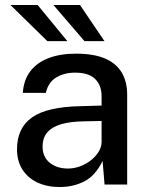

<svg xmlns="http://www.w3.org/2000/svg" viewBox="-20 -743 596 773"><path d="M220 10Q170 10 131.2 -8Q92.5 -26 70.5 -60Q48.5 -94 48.5 -142Q48.5 -228 109.2 -270.5Q170 -313 304 -315.5L389 -318V-355.5Q389 -400 362.5 -425.5Q336 -451 280.5 -450.5Q239.5 -450.5 207 -431.5Q174.5 -412.5 164.5 -369H72Q75 -420.5 101.8 -455.8Q128.5 -491 175.5 -509Q222.5 -527 285.5 -527Q356.5 -527 402 -507.8Q447.5 -488.5 469.8 -451.5Q492 -414.5 492 -361.5V0H401L393 -95Q364 -35.5 319.5 -12.8Q275 10 220 10ZM253.5 -64.5Q278 -64.5 302 -73.2Q326 -82 345.5 -97.2Q365 -112.5 376.8 -131.5Q388.5 -150.5 389 -170.5V-256L319 -254.5Q265.5 -254 228.2 -243.5Q191 -233 171.2 -211Q151.5 -189 151.5 -152.5Q151.5 -111 180.2 -87.8Q209 -64.5 253.5 -64.5ZM170.5 -577.5 22 -723H131.5L251 -577.5ZM320 -577.5 195 -723H302L400.5 -577.5Z"/></svg>

Font: Public Sans Thin Medium
Style: Regular
Weight: 500
Version: Version 2.001